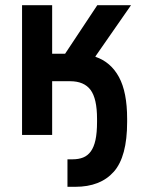

<svg xmlns="http://www.w3.org/2000/svg" viewBox="-20 -520 550 740"><path d="M65 -500H181V-313H231L355 -500H485L348 -303V-301Q407 -281 438.5 -223Q470 -165 470 -62V-50Q470 84 418.5 142Q367 200 270 200H240V94H260Q283 94 300.5 87Q318 80 330 63.5Q342 47 348 19.5Q354 -8 354 -50V-62Q354 -140 329 -173.5Q304 -207 250 -207H181V0H65Z"/></svg>

Font: PT Root UI Bold
Style: Regular
Weight: 700
Designer: Vitaly Kuzmin
Foundry: ParaType Ltd.
Version: Version 2.000G